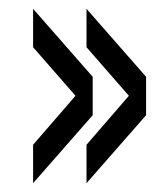

<svg xmlns="http://www.w3.org/2000/svg" viewBox="-20 -529 361 435"><path d="M176 -114 311 -268V-355L176 -509V-422L272 -312L176 -201ZM55 -114 190 -268V-355L55 -509V-422L151 -312L55 -201Z"/></svg>

Font: Big Shoulders Display SemiBold
Style: Regular
Weight: 600
Designer: Patric King
Foundry: XO Type Co
Version: Version 1.000; ttfautohint (v1.8.2)